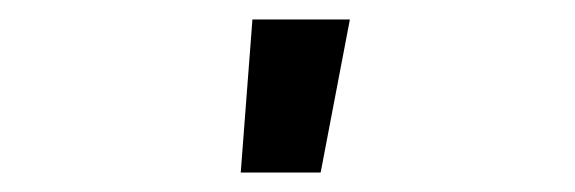

<svg xmlns="http://www.w3.org/2000/svg" viewBox="-20 -787 590 197"><path d="M227 -610 239 -767H339L309 -610Z"/></svg>

Font: Lode Term
Style: Bold
Weight: 700
Monospace: yes
Designer: Belleve Invis
Foundry: Belleve Invis
Version: Version 29.2.0